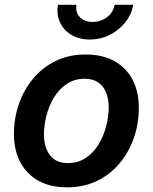

<svg xmlns="http://www.w3.org/2000/svg" viewBox="-20 -784 649 815"><path d="M264.6 11.2Q193.4 11.2 143.1 -16.8Q92.8 -44.9 65.9 -95.9Q39.1 -147 39.1 -215.3Q39.1 -280.8 59.8 -341.3Q80.6 -401.9 119.9 -449.5Q159.2 -497.1 215.6 -524.9Q272 -552.7 343.3 -552.7Q414.6 -552.7 465.1 -524.9Q515.6 -497.1 542.5 -446Q569.3 -395 569.3 -326.2Q569.3 -260.3 548.6 -199.7Q527.8 -139.2 488.3 -91.6Q448.7 -43.9 392.3 -16.4Q335.9 11.2 264.6 11.2ZM268.6 -91.8Q312.5 -91.8 345.2 -114.3Q377.9 -136.7 399.2 -172.4Q420.4 -208 430.9 -249.3Q441.4 -290.5 441.4 -328.1Q441.4 -363.8 430.4 -391.1Q419.4 -418.5 397 -434.1Q374.5 -449.7 339.4 -449.7Q295.4 -449.7 262.7 -427.5Q230 -405.3 208.7 -369.6Q187.5 -334 177 -292.7Q166.5 -251.5 166.5 -213.4Q166.5 -160.2 191.4 -126Q216.3 -91.8 268.6 -91.8ZM360.8 -616.2Q315.9 -616.2 283 -636Q250 -655.8 234.6 -689.2Q219.2 -722.7 226.1 -763.7H304.7Q299.3 -731.9 318.8 -711.4Q338.4 -690.9 373.5 -690.9Q396.5 -690.9 416.5 -700.2Q436.5 -709.5 449.7 -725.8Q462.9 -742.2 466.3 -763.7H545.4Q538.6 -722.7 511.7 -689Q484.9 -655.3 445.6 -635.7Q406.2 -616.2 360.8 -616.2Z"/></svg>

Font: Inter SemiBold
Style: Italic
Weight: 600
Italic angle: -9.3988°
Designer: Rasmus Andersson
Foundry: rsms
Version: Version 4.001;git-66647c0bb